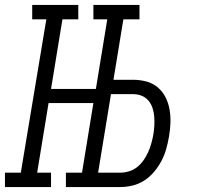

<svg xmlns="http://www.w3.org/2000/svg" viewBox="-35 -755 805 775"><path d="M-15 0V-58H49L152 -677H95V-735H281V-677H217L171 -396H352L398 -677H342V-735H528V-677H463L423 -433H502Q530 -433 556 -426Q582 -419 601.5 -402.5Q621 -386 633 -362.5Q645 -339 649.5 -312.5Q654 -286 653 -258.5Q652 -231 647 -203Q643 -179 636 -154Q629 -129 617 -106Q605 -83 587.5 -62Q570 -41 547.5 -26.5Q525 -12 500 -6Q475 0 450 0H231V-58H296L342 -339H161L115 -58H171V0ZM361 -58H450Q468 -58 486 -63.5Q504 -69 519 -81Q534 -93 545 -109Q556 -125 563.5 -142Q571 -159 576 -177Q581 -195 584 -212Q587 -230 588 -248.5Q589 -267 587.5 -285Q586 -303 580.5 -319.5Q575 -336 564 -349Q553 -362 537 -368.5Q521 -375 502 -375H413Z"/></svg>

Font: Iosevka Etoile Light Oblique
Style: Regular
Weight: 300
Italic angle: -9°
Designer: Belleve Invis
Foundry: Belleve Invis
Version: Version 15.5.2; ttfautohint (v1.8.4)